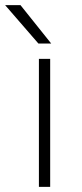

<svg xmlns="http://www.w3.org/2000/svg" viewBox="-46 -730 322 750"><path d="M106 -500H150V0H106ZM-26 -710H34L154 -560H104Z"/></svg>

Font: PT Root UI Web Light
Style: Regular
Weight: 300
Designer: Vitaly Kuzmin
Foundry: ParaType Ltd.
Version: Version 1.000W